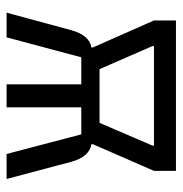

<svg xmlns="http://www.w3.org/2000/svg" viewBox="-6 -534 541 568"><g transform="rotate(90 264.0 -250.5)"><path d="M70 -192Q85 -245 121 -251V-255L41 -436V-501H486V-436L407 -255V-251Q444 -245 459 -192L510 0H436L378 -221H298V0H230V-221H150L91 0H18ZM344 -275 411 -431V-436H117V-431L185 -275Z"/></g></svg>

Font: PlemolJP
Style: Regular
Weight: 400
Monospace: yes
Version: v2.0.4; ttfautohint (v1.8.4.7-5d5b-dirty) -l 6 -r 45 -G 200 